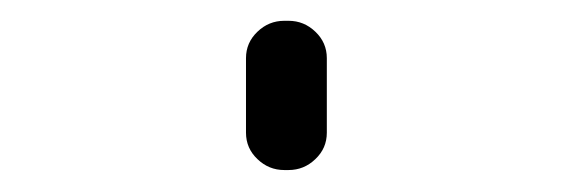

<svg xmlns="http://www.w3.org/2000/svg" viewBox="-20 -380 540 181"><path d="M248 -219.7Q233.4 -219.7 222.7 -230Q211.9 -240.2 211.9 -254.9V-325.2Q211.9 -339.8 222.7 -350.1Q233.4 -360.4 248 -360.4H252Q266.6 -360.4 277.3 -350.1Q288.1 -339.8 288.1 -325.2V-254.9Q288.1 -240.2 277.3 -230Q266.6 -219.7 252 -219.7Z"/></svg>

Font: Rounded-L Mgen+ 1m light
Style: Regular
Weight: 200
Designer: [Source Han Sans]
Ryoko NISHIZUKA  (kana & ideographs); Paul D. Hunt (Latin, Greek & Cyrillic); Wenlong ZHANG  (bopomofo
Version: Version 1.059.20150602